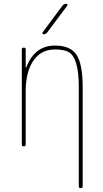

<svg xmlns="http://www.w3.org/2000/svg" viewBox="-20 -770 540 1010"><path d="M94.7 -9.8V-509.8Q94.7 -519.5 105 -519.5Q115.2 -519.5 115.2 -509.8V-415Q115.2 -414.1 116.2 -414.1Q118.2 -414.1 118.2 -416Q162.1 -530.3 269.5 -530.3Q350.6 -530.3 382.8 -481.4Q415 -432.6 415 -309.6V210Q415 219.7 404.8 219.7Q394.5 219.7 394.5 210V-309.6Q394.5 -392.6 380.4 -437.5Q366.2 -482.4 341.3 -496.1Q316.4 -509.8 269.5 -509.8Q196.3 -509.8 155.8 -451.2Q115.2 -392.6 115.2 -290V-9.8Q115.2 0 105 0Q94.7 0 94.7 -9.8ZM209 -589.8Q205.1 -589.8 203.6 -593.3Q202.1 -596.7 204.1 -599.6L308.6 -740.2Q316.4 -750 329.1 -750Q333 -750 334.5 -746.6Q335.9 -743.2 334 -740.2L228.5 -599.6Q220.7 -589.8 209 -589.8Z"/></svg>

Font: Rounded-X Mgen+ 1m thin
Style: Regular
Weight: 100
Designer: [Source Han Sans]
Ryoko NISHIZUKA  (kana & ideographs); Paul D. Hunt (Latin, Greek & Cyrillic); Wenlong ZHANG  (bopomofo
Version: Version 1.059.20150602